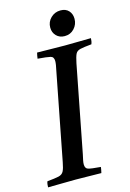

<svg xmlns="http://www.w3.org/2000/svg" viewBox="-144 -948 686 1013"><g transform="rotate(-15 199.0 -441.5)"><path d="M-12 1Q-12 -6 -11 -15Q-10 -24 -7 -31Q36 -35 55.5 -39.5Q75 -44 83 -59Q91 -74 97 -107L189 -581Q193 -599 195 -611.5Q197 -624 197 -633Q197 -656 179.5 -660.5Q162 -665 110 -669Q112 -685 116 -701Q145 -701 188 -700Q231 -699 268 -699Q302 -699 342 -700Q382 -701 410 -701Q410 -684 404 -669Q361 -665 342 -660.5Q323 -656 316 -641.5Q309 -627 302 -593L210 -119Q206 -101 203.5 -89Q201 -77 201 -67Q201 -45 217 -40Q233 -35 285 -31Q284 -24 282.5 -15Q281 -6 279 1Q250 1 212 0Q174 -1 139 -1Q102 -1 59 0Q16 1 -12 1ZM280 -747Q252 -747 234.5 -765Q217 -783 217 -810Q217 -841 239 -862.5Q261 -884 292 -884Q321 -884 337 -866.5Q353 -849 353 -822Q353 -792 332.5 -769.5Q312 -747 280 -747Z"/></g></svg>

Font: Castoro
Style: Italic
Weight: 400
Italic angle: -11°
Designer: John Hudson with Paul Hanslow, assisted by Kaja Sojewska.
Foundry: Tiro Typeworks Ltd.
Version: Version 2.04